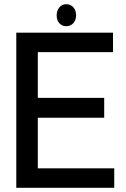

<svg xmlns="http://www.w3.org/2000/svg" viewBox="-20 -895 602 915"><path d="M476.6 -428.7V-334H160.2V-92.8H524.4V0H57.6V-739.3H518.6V-646.5H160.2V-428.7ZM250 -821.3Q250 -843.8 261.7 -858.4Q275.4 -875 295.9 -875Q317.4 -875 331.1 -858.4Q342.8 -843.8 342.8 -821.3Q342.8 -801.8 330.1 -785.2Q316.4 -770.5 296.4 -770Q276.4 -769.5 261.7 -785.2Q250 -799.8 250 -821.3Z"/></svg>

Font: RobotoJAA
Style: Medium
Weight: 500
Version: Version 2.05; 2016-11-05